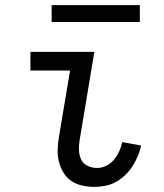

<svg xmlns="http://www.w3.org/2000/svg" viewBox="-20 -723 640 751"><path d="M350 8Q326 8 302.5 3Q279 -2 260 -14.5Q241 -27 229 -46.5Q217 -66 211 -88.5Q205 -111 205.5 -135Q206 -159 210 -184L254 -447H99V-520H349L291 -172Q288 -152 289 -133Q290 -114 298 -98Q306 -82 323 -74Q340 -66 360 -66Q378 -66 395.5 -74.5Q413 -83 425.5 -98Q438 -113 446 -130.5Q454 -148 458 -167L532 -154Q528 -134 519.5 -113.5Q511 -93 499 -74Q487 -55 470.5 -39Q454 -23 434.5 -12Q415 -1 393 3.5Q371 8 350 8ZM527 -637H182V-703H527Z"/></svg>

Font: Iosevka HT Extended
Style: Italic
Weight: 400
Width: 7
Italic angle: -9°
Monospace: yes
Designer: Belleve Invis
Foundry: Belleve Invis
Version: Version 32.3.0; ttfautohint (v1.8.4)